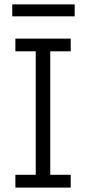

<svg xmlns="http://www.w3.org/2000/svg" viewBox="-20 -851 391 871"><path d="M300.8 0H49.8V-58.1H142.1V-618.2H49.8V-675.8H300.8V-618.2H208V-58.1H300.8ZM35.6 -776.9V-831.1H318.8V-776.9Z"/></svg>

Font: Clear Sans Light
Style: Regular
Weight: 300
Foundry: Intel Corporation
Version: Version 1.00